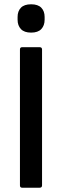

<svg xmlns="http://www.w3.org/2000/svg" viewBox="-20 -875 288 895"><path d="M83 0Q73 0 73 -11V-644Q73 -655 83 -655H165Q176 -655 176 -644V-11Q176 0 165 0ZM125 -723Q93 -723 77.5 -739.5Q62 -756 62 -783V-796Q62 -823 77.5 -839Q93 -855 125 -855Q157 -855 172.5 -839Q188 -823 188 -796V-783Q188 -756 172.5 -739.5Q157 -723 125 -723Z"/></svg>

Font: Sofia Sans Extra Cond
Style: Bold
Weight: 700
Width: 1
Designer: Botio Nikoltchev, Ani Petrova
Foundry: lettersoup
Version: Version 4.100; ttfautohint (v1.8.3)